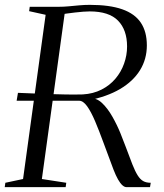

<svg xmlns="http://www.w3.org/2000/svg" viewBox="-32 -771 677 791"><path d="M-12.5 0 -10 -18 63 -33.5 156 -710 88 -725 90.5 -743H209Q230 -743 251.2 -745Q272.5 -747 294.2 -749Q316 -751 338 -751Q419.5 -751 471.5 -732.8Q523.5 -714.5 548.2 -677.5Q573 -640.5 573 -584Q573 -527.5 544.8 -481.8Q516.5 -436 462.5 -404.2Q408.5 -372.5 331.5 -357.5L338.5 -366Q365.5 -368.5 388.8 -346.2Q412 -324 431.2 -290Q450.5 -256 464.2 -222Q478 -188 486 -166Q502 -123 513.2 -94.2Q524.5 -65.5 535 -48.8Q545.5 -32 558 -25Q570.5 -18 589 -18L586 0H489Q481 0 472.2 -7.8Q463.5 -15.5 454.2 -31.8Q445 -48 435.5 -72.5Q414 -129.5 395.2 -180.8Q376.5 -232 359.8 -271.5Q343 -311 326.8 -333.5Q310.5 -356 294 -356Q291.5 -356 281 -356Q270.5 -356 250.5 -356Q230.5 -356 200.8 -356Q171 -356 130 -356Q89 -356 36.5 -356L42 -388.5Q89 -386.5 125.8 -385.2Q162.5 -384 190.5 -383Q218.5 -382 238.8 -381.8Q259 -381.5 273 -381.5Q287 -381.5 295.8 -381.8Q304.5 -382 309 -382Q352 -384.5 386 -401.8Q420 -419 443.5 -446.8Q467 -474.5 479.2 -509Q491.5 -543.5 491.5 -579.5Q491.5 -648 454.2 -686Q417 -724 337.5 -724Q326.5 -724 310.5 -722.8Q294.5 -721.5 277 -719.5Q259.5 -717.5 243.2 -715.2Q227 -713 215 -711L235.5 -723L140.5 -33.5L241 -18L238.5 0Z"/></svg>

Font: Merriweather 144pt Light
Style: Italic
Weight: 300
Italic angle: -7.8°
Version: Version 2.101